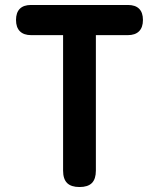

<svg xmlns="http://www.w3.org/2000/svg" viewBox="-20 -750 640 773"><path d="M234 -608.5H105.6Q75.8 -608.5 60.1 -624.1Q44.5 -639.8 44.5 -669.6Q44.5 -699.4 59.8 -714.7Q75.1 -730 104.9 -730H495.1Q524.9 -730 540.2 -714.7Q555.5 -699.4 555.5 -669.6Q555.5 -639.8 539.9 -624.1Q524.2 -608.5 494.4 -608.5H366V-63Q366 -29.3 349.9 -13.1Q333.8 3 300.2 3Q266.5 3 250.2 -13.1Q234 -29.3 234 -63Z"/></svg>

Font: Maple Mono
Style: Regular
Weight: 400
Monospace: yes
Designer: subframe7536
Version: Version 7.300